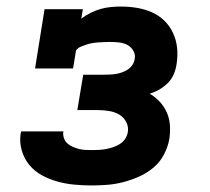

<svg xmlns="http://www.w3.org/2000/svg" viewBox="-20 -558 640 586"><path d="M260 8Q233 8 206.5 5.5Q180 3 155 -4Q130 -11 108 -23Q86 -35 70 -54Q54 -73 46.5 -98.5Q39 -124 43 -150Q44 -152 44 -154Q44 -156 45 -157H174Q174 -157 174 -156.5Q174 -156 173 -155Q172 -145 175.5 -135.5Q179 -126 186 -120Q193 -114 202 -110Q211 -106 220.5 -103.5Q230 -101 240 -100.5Q250 -100 260 -100Q271 -100 281.5 -100.5Q292 -101 303 -103Q314 -105 324.5 -108.5Q335 -112 345 -118Q355 -124 361.5 -133.5Q368 -143 370 -154Q373 -170 365.5 -185Q358 -200 344.5 -208Q331 -216 314 -219Q297 -222 280 -222H216L234 -330H298Q307 -330 316.5 -330.5Q326 -331 335 -332.5Q344 -334 353.5 -337.5Q363 -341 371 -346.5Q379 -352 384.5 -360.5Q390 -369 391 -378Q394 -391 387 -403Q380 -415 368.5 -421Q357 -427 343 -428.5Q329 -430 315 -430Q306 -430 297 -429.5Q288 -429 279.5 -428.5Q271 -428 262 -426.5Q253 -425 244 -422Q235 -419 226.5 -415.5Q218 -412 212 -404L203 -349H87L116 -530H233L228 -501Q241 -511 256 -518.5Q271 -526 286.5 -530.5Q302 -535 318 -536.5Q334 -538 349 -538Q374 -538 398 -534Q422 -530 443.5 -520.5Q465 -511 481.5 -495Q498 -479 508 -457.5Q518 -436 520.5 -412Q523 -388 519 -363Q517 -348 511 -333Q505 -318 493.5 -306Q482 -294 467.5 -285.5Q453 -277 437 -272Q454 -262 467.5 -247.5Q481 -233 489 -215Q497 -197 498.5 -176.5Q500 -156 497 -135Q493 -111 481 -87.5Q469 -64 449 -47Q429 -30 405.5 -19.5Q382 -9 357.5 -2.5Q333 4 308.5 6Q284 8 260 8Z"/></svg>

Font: Iosevka Curly Slab XBdEx
Style: Italic
Weight: 800
Width: 7
Italic angle: -9°
Monospace: yes
Designer: Belleve Invis
Foundry: Belleve Invis
Version: Version 11.1.0; ttfautohint (v1.8.3)